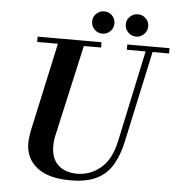

<svg xmlns="http://www.w3.org/2000/svg" viewBox="-61 -979 961 1047"><g transform="rotate(5 419.5 -456.0)"><path d="M363 11Q241 11 179 -39Q117 -89 117 -172Q117 -186 119 -202.5Q121 -219 124 -236L237 -754H379L263 -236Q258 -218 256 -200Q254 -182 254 -168Q254 -99 292.5 -63.5Q331 -28 395 -28Q468 -28 524.5 -75Q581 -122 603 -221L717 -754H755L641 -227Q625 -152 593.5 -98Q562 -44 506.5 -16.5Q451 11 363 11ZM117 -725V-754H467V-725ZM608 -725V-754H839V-725ZM652 -801Q627 -801 608.5 -819Q590 -837 590 -862Q590 -888 608.5 -905.5Q627 -923 652 -923Q677 -923 695 -905.5Q713 -888 713 -862Q713 -837 695 -819Q677 -801 652 -801ZM467 -801Q442 -801 424 -819Q406 -837 406 -862Q406 -888 424 -905.5Q442 -923 467 -923Q493 -923 510.5 -905.5Q528 -888 528 -862Q528 -837 510.5 -819Q493 -801 467 -801Z"/></g></svg>

Font: Libre Bodoni SemiBold
Style: Italic
Weight: 600
Italic angle: -13°
Version: Version 2.003